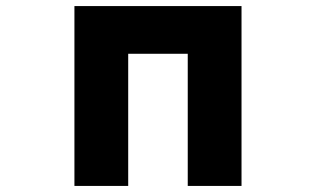

<svg xmlns="http://www.w3.org/2000/svg" viewBox="-20 -548 1040 632"><path d="M598 -371V64H775V-528H225V64H402V-371Z"/></svg>

Font: LINE Seed JP App_OTF ExtraBold
Style: Regular
Weight: 800
Designer: LINE & Fontrix & Fontworks
Version: Version 1.013